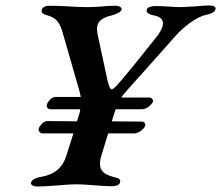

<svg xmlns="http://www.w3.org/2000/svg" viewBox="-20 -675 807 701"><path d="M93 -6Q93 -14 103.5 -20.5Q114 -27 129 -29Q168 -36 190.5 -55.5Q213 -75 223 -109L248 -188H136Q129 -188 124.5 -193Q120 -198 121 -204Q123 -213 133 -223Q143 -233 153 -233L261 -232L267 -251Q272 -265 273 -276H165Q158 -276 153.5 -281Q149 -286 151 -291Q152 -300 162 -310.5Q172 -321 183 -321H275L270 -343L209 -555Q202 -582 190 -597Q178 -612 153 -619Q132 -624 132 -635Q132 -644 140 -649Q148 -654 160 -654Q182 -654 226 -652Q262 -649 300 -649Q317 -649 349 -651Q374 -654 402 -654Q412 -654 418.5 -650Q425 -646 424 -640Q420 -628 389 -619Q361 -613 347.5 -601Q334 -589 334 -569Q334 -565 336 -551L373 -379Q378 -361 381 -355Q384 -349 388 -349Q392 -349 400 -356.5Q408 -364 418 -376Q461 -426 549 -537Q575 -569 575 -590Q575 -613 540 -619Q529 -621 521 -626.5Q513 -632 516 -640Q517 -646 526.5 -649.5Q536 -653 548 -653Q566 -653 596 -651Q624 -649 641 -649Q646 -649 697 -652Q721 -655 743 -655Q767 -655 767 -644Q767 -628 733 -621Q706 -615 674.5 -592Q643 -569 620 -543L590 -509Q543 -456 508 -417Q473 -378 448 -350Q429 -329 423 -319H525Q532 -319 536 -313.5Q540 -308 538 -303Q534 -294 522 -285Q510 -276 497 -276H402L388 -232L498 -231Q505 -231 508.5 -225.5Q512 -220 510 -215Q506 -206 494 -197Q482 -188 470 -188H375L351 -110Q345 -91 345 -77Q345 -58 356.5 -47Q368 -36 394 -29Q409 -26 415 -21.5Q421 -17 418 -9Q417 -2 408.5 1.5Q400 5 388 5Q364 5 318 1Q306 0 290.5 -1Q275 -2 255 -2Q235 -2 189 2Q141 6 116 6Q106 6 99.5 2.5Q93 -1 93 -6Z"/></svg>

Font: EB Garamond SemiBold
Style: Italic
Weight: 600
Italic angle: -17.2°
Designer: Georg Duffner and Octavio Pardo
Foundry: Georg Duffner
Version: Version 1.000